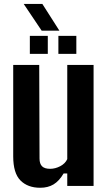

<svg xmlns="http://www.w3.org/2000/svg" viewBox="-20 -922 534 952"><path d="M179.5 9Q117.5 9 81.5 -27.2Q45.5 -63.5 45.5 -147V-600H174.5L176 -136Q176 -110 188.5 -97.5Q201 -85 228.5 -85Q254 -85 278.8 -98Q303.5 -111 313.5 -133V-600H444V0H313.5V-62H295.5Q273 -24 245.2 -7.5Q217.5 9 179.5 9ZM269.5 -655V-744H358.5V-655ZM128 -655V-744H217V-655ZM186.5 -770 97.5 -902.5H190L274.5 -770Z"/></svg>

Font: Big Shoulders
Style: Bold
Weight: 700
Designer: Patric King
Foundry: XO Type Co
Version: Version 2.002